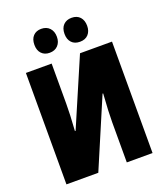

<svg xmlns="http://www.w3.org/2000/svg" viewBox="-165 -1044 999 1156"><g transform="rotate(-20 334.5 -466.0)"><path d="M59.1 -713.9H224.1V-458Q224.1 -425.3 222.4 -381.6Q220.7 -337.9 216.8 -284.2H221.2L405.8 -713.9H610.8V0H445.8V-257.8Q445.8 -288.6 447.8 -334.2Q449.7 -379.9 454.1 -439H450.2L263.2 0H59.1ZM165 -855Q165 -891.6 184.3 -911.9Q203.6 -932.1 235.8 -932.1Q269.5 -932.1 289.3 -911.1Q309.1 -890.1 309.1 -855Q309.1 -820.8 289.3 -799.8Q269.5 -778.8 235.8 -778.8Q203.6 -778.8 184.3 -799.1Q165 -819.3 165 -855ZM357.9 -855Q357.9 -891.6 377.7 -911.9Q397.5 -932.1 430.2 -932.1Q464.8 -932.1 483.9 -911.1Q502.9 -890.1 502.9 -855Q502.9 -820.8 483.9 -799.8Q464.8 -778.8 430.2 -778.8Q396 -778.8 377 -799.3Q357.9 -819.8 357.9 -855Z"/></g></svg>

Font: Open Sans Condensed ExtraBold
Style: Regular
Weight: 800
Width: 3
Designer: Monotype Design Team
Foundry: Monotype Imaging Inc.
Version: Version 3.000; ttfautohint (v1.8.4)